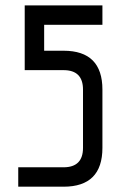

<svg xmlns="http://www.w3.org/2000/svg" viewBox="-20 -704 455 724"><path d="M48.8 0V-73.2H219.7Q293 -73.2 293 -146.5V-366.2Q293 -439.5 219.7 -439.5H73.2V-683.6H366.2V-610.4H146.5V-512.7H219.7Q366.2 -512.7 366.2 -366.2V-146.5Q366.2 0 219.7 0Z"/></svg>

Font: Saniretro
Style: Regular
Weight: 400
Designer: Jayvee D. Enaguas (Grand Chaos)
Version: Version 1.0 - 6/10/2013